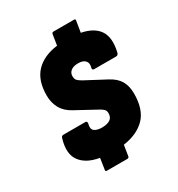

<svg xmlns="http://www.w3.org/2000/svg" viewBox="-193 -868 1003 1081"><g transform="rotate(-30 308.5 -327.5)"><path d="M185 87Q175 87 177 77L188 5Q105 -9 68.5 -58.5Q32 -108 58 -196Q61 -211 75 -211H216Q230 -211 227 -195Q218 -164 234 -150.5Q250 -137 284 -137Q316 -137 335.5 -149Q355 -161 355 -189Q355 -205 346.5 -214Q338 -223 319 -233L187 -305Q144 -328 123.5 -365Q103 -402 103 -449Q103 -546 152.5 -598.5Q202 -651 294 -663L305 -732Q307 -742 316 -742H450Q460 -742 458 -732L446 -659Q524 -644 556.5 -596.5Q589 -549 569 -461Q565 -444 552 -444H409Q395 -444 399 -460Q407 -486 393 -502Q379 -518 347 -518Q316 -518 299.5 -505Q283 -492 283 -471Q283 -452 291.5 -443Q300 -434 319 -423L451 -353Q495 -330 515 -296.5Q535 -263 535 -213Q535 -110 484 -57.5Q433 -5 341 8L330 77Q328 87 318 87Z"/></g></svg>

Font: Sofia Sans ExtraBlack
Style: Italic
Weight: 1000
Italic angle: -9°
Designer: Botio Nikoltchev, Ani Petrova
Foundry: lettersoup
Version: Version 4.100; ttfautohint (v1.8.4.7-5d5b)